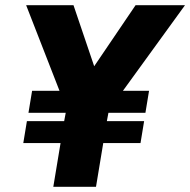

<svg xmlns="http://www.w3.org/2000/svg" viewBox="-20 -722 735 742"><path d="M214 -169H70L84 -254H228L234 -286H90L104 -371H210L81 -702H264L344 -466L504 -702H695L455 -371H556L542 -286H399L393 -254H537L523 -169H379L351 0H186Z"/></svg>

Font: Oak Sans ExtraBold
Style: Italic
Weight: 800
Italic angle: -9.49998°
Foundry: Erik Kennedy, Walven
Version: Version 1.000